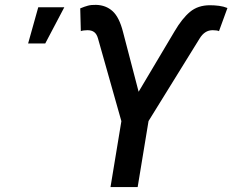

<svg xmlns="http://www.w3.org/2000/svg" viewBox="-20 -757 940 777"><path d="M427.2 0 471.2 -266.6 376.5 -601.6Q371.6 -619.1 361.3 -627Q351.1 -634.8 334 -634.8Q327.6 -634.8 319.1 -633.8Q310.5 -632.8 307.1 -630.9L304.7 -723.1Q322.3 -730.5 335.9 -734.1Q349.6 -737.8 368.7 -737.3Q408.7 -736.3 435.8 -711.7Q462.9 -687 478 -627L541 -385.7L686.5 -630.4Q716.8 -682.1 749 -709Q781.2 -735.8 829.6 -735.8Q848.1 -735.8 866.5 -733.4Q884.8 -731 900.4 -724.6L866.2 -630.9Q863.8 -632.8 855.7 -633.8Q847.7 -634.8 840.8 -634.8Q824.2 -634.8 811.3 -626.5Q798.3 -618.2 788.1 -601.6L581.1 -267.1L537.1 0ZM93.8 -581.1 134.8 -727.5H240.2L163.1 -581.1Z"/></svg>

Font: Inter 16pt Medium
Style: Italic
Weight: 500
Italic angle: -9.3988°
Version: Version 4.001;git-66647c0bb